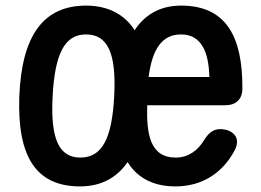

<svg xmlns="http://www.w3.org/2000/svg" viewBox="-20 -618 931 686"><path d="M266 48C348 48 402 11 436 -39C465 9 518 48 606 48C705 48 777 -2 819 -82C838 -119 821 -147 784 -155C749 -162 728 -148 709 -117C688 -82 654 -55 608 -55C515 -55 503 -141 506 -242H785C823 -242 846 -263 846 -302C847 -487 788 -598 627 -598C545 -598 493 -559 461 -510C429 -561 372 -598 288 -598C136 -598 58 -493 49 -274C41 -55 111 48 266 48ZM168 -274C176 -426 211 -495 287 -495C366 -495 396 -426 388 -274C380 -123 345 -55 267 -55C190 -55 160 -123 168 -274ZM511 -343C524 -443 559 -495 627 -495C700 -495 726 -431 728 -343Z"/></svg>

Font: 寒蝉团圆体 Round
Style: Regular
Weight: 500
Designer: 寒蝉字型
Version: Version 2.700;Glyphs 3.1.1 (3135)